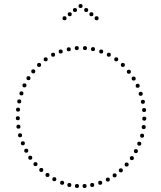

<svg xmlns="http://www.w3.org/2000/svg" viewBox="-20 -938 804 958"><path d="M382 -898Q372 -898 372 -908Q372 -918 382 -918Q392 -918 392 -908Q392 -898 382 -898ZM410 -878Q400 -878 400 -888Q400 -898 410 -898Q420 -898 420 -888Q420 -878 410 -878ZM436 -857Q426 -857 426 -867Q426 -877 436 -877Q446 -877 446 -867Q446 -857 436 -857ZM462 -837Q452 -837 452 -847Q452 -857 462 -857Q472 -857 472 -847Q472 -837 462 -837ZM354 -878Q344 -878 344 -888Q344 -898 354 -898Q364 -898 364 -888Q364 -878 354 -878ZM328 -857Q318 -857 318 -867Q318 -877 328 -877Q338 -877 338 -867Q338 -857 328 -857ZM302 -837Q292 -837 292 -847Q292 -857 302 -857Q312 -857 312 -847Q312 -837 302 -837ZM404 -688Q394 -688 394 -698Q394 -708 404 -708Q414 -708 414 -698Q414 -688 404 -688ZM363 -688Q353 -688 353 -698Q353 -708 363 -708Q373 -708 373 -698Q373 -688 363 -688ZM323 -682Q313 -682 313 -692Q313 -702 323 -702Q333 -702 333 -692Q333 -682 323 -682ZM283 -671Q273 -671 273 -681Q273 -691 283 -691Q293 -691 293 -681Q293 -671 283 -671ZM245 -655Q235 -655 235 -665Q235 -675 245 -675Q255 -675 255 -665Q255 -655 245 -655ZM208 -632Q198 -632 198 -642Q198 -652 208 -652Q218 -652 218 -642Q218 -632 208 -632ZM175 -604Q165 -604 165 -614Q165 -624 175 -624Q185 -624 185 -614Q185 -604 175 -604ZM146 -572Q136 -572 136 -582Q136 -592 146 -592Q156 -592 156 -582Q156 -572 146 -572ZM122 -538Q112 -538 112 -548Q112 -558 122 -558Q132 -558 132 -548Q132 -538 122 -538ZM102 -502Q92 -502 92 -512Q92 -522 102 -522Q112 -522 112 -512Q112 -502 102 -502ZM87 -462Q77 -462 77 -472Q77 -482 87 -482Q97 -482 97 -472Q97 -462 87 -462ZM76 -422Q66 -422 66 -432Q66 -442 76 -442Q86 -442 86 -432Q86 -422 76 -422ZM70 -381Q60 -381 60 -391Q60 -401 70 -401Q80 -401 80 -391Q80 -381 70 -381ZM69 -338Q59 -338 59 -348Q59 -358 69 -358Q79 -358 79 -348Q79 -338 69 -338ZM72 -296Q62 -296 62 -306Q62 -316 72 -316Q82 -316 82 -306Q82 -296 72 -296ZM80 -253Q70 -253 70 -263Q70 -273 80 -273Q90 -273 90 -263Q90 -253 80 -253ZM94 -213Q84 -213 84 -223Q84 -233 94 -233Q104 -233 104 -223Q104 -213 94 -213ZM111 -176Q101 -176 101 -186Q101 -196 111 -196Q121 -196 121 -186Q121 -176 111 -176ZM131 -141Q121 -141 121 -151Q121 -161 131 -161Q141 -161 141 -151Q141 -141 131 -141ZM157 -109Q147 -109 147 -119Q147 -129 157 -129Q167 -129 167 -119Q167 -109 157 -109ZM186 -80Q176 -80 176 -90Q176 -100 186 -100Q196 -100 196 -90Q196 -80 186 -80ZM217 -55Q207 -55 207 -65Q207 -75 217 -75Q227 -75 227 -65Q227 -55 217 -55ZM251 -34Q241 -34 241 -44Q241 -54 251 -54Q261 -54 261 -44Q261 -34 251 -34ZM290 -16Q280 -16 280 -26Q280 -36 290 -36Q300 -36 300 -26Q300 -16 290 -16ZM326 -5Q316 -5 316 -15Q316 -25 326 -25Q336 -25 336 -15Q336 -5 326 -5ZM364 0Q354 0 354 -10Q354 -20 364 -20Q374 -20 374 -10Q374 0 364 0ZM402 0Q392 0 392 -10Q392 -20 402 -20Q412 -20 412 -10Q412 0 402 0ZM440 -5Q430 -5 430 -15Q430 -25 440 -25Q450 -25 450 -15Q450 -5 440 -5ZM480 -16Q470 -16 470 -26Q470 -36 480 -36Q490 -36 490 -26Q490 -16 480 -16ZM518 -32Q508 -32 508 -42Q508 -52 518 -52Q528 -52 528 -42Q528 -32 518 -32ZM552 -53Q542 -53 542 -63Q542 -73 552 -73Q562 -73 562 -63Q562 -53 552 -53ZM583 -78Q573 -78 573 -88Q573 -98 583 -98Q593 -98 593 -88Q593 -78 583 -78ZM612 -107Q602 -107 602 -117Q602 -127 612 -127Q622 -127 622 -117Q622 -107 612 -107ZM638 -139Q628 -139 628 -149Q628 -159 638 -159Q648 -159 648 -149Q648 -139 638 -139ZM658 -174Q648 -174 648 -184Q648 -194 658 -194Q668 -194 668 -184Q668 -174 658 -174ZM675 -211Q665 -211 665 -221Q665 -231 675 -231Q685 -231 685 -221Q685 -211 675 -211ZM689 -251Q679 -251 679 -261Q679 -271 689 -271Q699 -271 699 -261Q699 -251 689 -251ZM697 -294Q687 -294 687 -304Q687 -314 697 -314Q707 -314 707 -304Q707 -294 697 -294ZM700 -336Q690 -336 690 -346Q690 -356 700 -356Q710 -356 710 -346Q710 -336 700 -336ZM699 -379Q689 -379 689 -389Q689 -399 699 -399Q709 -399 709 -389Q709 -379 699 -379ZM693 -420Q683 -420 683 -430Q683 -440 693 -440Q703 -440 703 -430Q703 -420 693 -420ZM682 -460Q672 -460 672 -470Q672 -480 682 -480Q692 -480 692 -470Q692 -460 682 -460ZM667 -500Q657 -500 657 -510Q657 -520 667 -520Q677 -520 677 -510Q677 -500 667 -500ZM647 -536Q637 -536 637 -546Q637 -556 647 -556Q657 -556 657 -546Q657 -536 647 -536ZM623 -570Q613 -570 613 -580Q613 -590 623 -590Q633 -590 633 -580Q633 -570 623 -570ZM593 -604Q583 -604 583 -614Q583 -624 593 -624Q603 -624 603 -614Q603 -604 593 -604ZM560 -632Q550 -632 550 -642Q550 -652 560 -652Q570 -652 570 -642Q570 -632 560 -632ZM523 -655Q513 -655 513 -665Q513 -675 523 -675Q533 -675 533 -665Q533 -655 523 -655ZM485 -671Q475 -671 475 -681Q475 -691 485 -691Q495 -691 495 -681Q495 -671 485 -671ZM444 -683Q434 -683 434 -693Q434 -703 444 -703Q454 -703 454 -693Q454 -683 444 -683Z"/></svg>

Font: Raleway Dots 
Style: Regular
Weight: 400
Version: Version 1.000